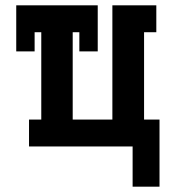

<svg xmlns="http://www.w3.org/2000/svg" viewBox="-20 -550 640 721"><path d="M478 151V0H89V-101H135V-429H110V-357H41V-530H347V-357H278V-429H253V-101H402V-530H567V-429H521V-101H579V151Z"/></svg>

Font: Iosevka Slab Extended
Style: Bold
Weight: 700
Width: 7
Monospace: yes
Designer: Belleve Invis
Foundry: Belleve Invis
Version: Version 11.1.0; ttfautohint (v1.8.3)